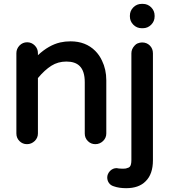

<svg xmlns="http://www.w3.org/2000/svg" viewBox="-20 -735 883 1001"><path d="M657.2 -649.4V-653.3Q657.2 -678.7 675.3 -696.8Q693.4 -714.8 718.8 -714.8H724.6Q750 -714.8 768.1 -696.8Q786.1 -678.7 786.1 -653.3V-649.4Q786.1 -624 768.1 -606Q750 -587.9 724.6 -587.9H718.8Q693.4 -587.9 675.3 -606Q657.2 -624 657.2 -649.4ZM65.4 -39.1V-458Q65.4 -480.5 82 -498Q98.6 -514.6 121.6 -514.6Q144.5 -514.6 161.1 -498Q177.7 -481.4 177.7 -458V-447.3Q234.4 -500 293.9 -513.7Q319.3 -519.5 347.7 -519.5Q426.8 -519.5 476.6 -469.7Q498 -448.2 511.7 -418.9Q534.2 -373 534.2 -316.4V-39.1Q534.2 -16.6 517.6 0Q500 16.6 477.1 16.6Q454.1 16.6 438 0.5Q421.9 -15.6 421.9 -39.1V-306.6Q421.9 -364.3 395.5 -390.6Q372.1 -414.1 326.2 -414.1Q282.2 -414.1 247.6 -392.1Q212.9 -370.1 177.7 -328.1V-39.1Q177.7 -16.6 161.1 0Q143.6 16.6 120.6 16.6Q97.7 16.6 81.5 0.5Q65.4 -15.6 65.4 -39.1ZM600.6 143.6H603.5Q609.4 144.5 617.2 144.5Q625 144.5 631.3 144Q637.7 143.6 641.6 141.6Q651.4 139.6 656.2 134.8Q665 126 665 98.6V-457Q665 -479.5 681.6 -497.1Q689.5 -505.9 697.3 -508.8Q710 -513.7 720.7 -513.7Q745.1 -513.7 761.2 -497.6Q777.3 -481.4 777.3 -457V100.6Q777.3 172.9 739.3 210Q704.1 246.1 637.7 246.1Q600.6 246.1 573.2 236.3Q556.6 231.4 547.9 218.8Q539.1 206.1 539.1 190.4Q539.1 171.9 553.7 156.2Q568.4 141.6 587.9 141.6H588.9Z"/></svg>

Font: FakePearl
Style: SemiBold
Weight: 400
Version: Version 1.2